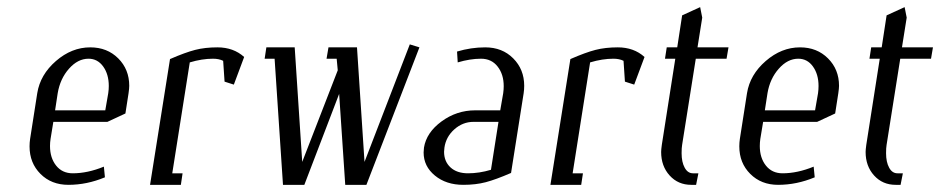

<svg xmlns="http://www.w3.org/2000/svg" viewBox="-20 -516 2624 536"><path d="M62.5 -107.4Q62.5 -117.7 64 -127.9L84 -255.9Q92.3 -307.6 136.2 -345.7Q180.2 -383.8 231.9 -383.8Q279.3 -383.8 310.1 -353Q340.8 -322.3 340.8 -276.4Q340.8 -269.5 338.9 -255.9L330.1 -199.2L279.8 -175.8H128.9L121.1 -127.9Q119.6 -117.7 119.6 -108.4Q119.6 -75.2 136.7 -53.7Q153.8 -32.2 183.1 -32.2Q224.6 -32.2 270 -50.8L272.9 -21Q222.7 0 170.9 0Q123.5 0 93 -30.5Q62.5 -61 62.5 -107.4ZM133.8 -208H273.9L282.2 -255.9Q283.7 -266.1 283.7 -275.9Q283.7 -308.6 268.1 -330.3Q252.4 -352.1 227.1 -352.1Q197.3 -352.1 172.6 -324.2Q147.9 -296.4 141.1 -255.9Z M398.9 0 454.6 -351.1Q497.1 -369.6 524.7 -376.7Q552.2 -383.8 586.9 -383.8Q631.8 -383.8 661.6 -356.9L632.8 -279.8L606.9 -288.1L603 -346.2Q591.3 -352.1 574.7 -352.1Q543.9 -352.1 509.8 -341.8L460.9 -32.2H489.7L484.9 0Z M718.8 -352.1 723.6 -383.8H802.7L823.7 -64L922.9 -319.8L919.9 -352.1H891.6L897 -383.8H976.6L997.6 -64L1124 -392.1L1150.9 -383.8L1002.9 0H943.8L926.8 -253.9L829.6 0H770L746.6 -352.1Z M1162.6 -90.3Q1162.6 -95.2 1163.6 -104Q1170.4 -146 1212.6 -177Q1254.9 -208 1306.6 -208H1376.5L1384.8 -255.9Q1386.2 -266.1 1386.2 -275.4Q1386.2 -308.6 1369.1 -330.3Q1352.1 -352.1 1322.8 -352.1Q1292.5 -352.1 1257.8 -341.8L1255.9 -372.1Q1294.9 -383.8 1334.5 -383.8Q1382.3 -383.8 1412.8 -353Q1443.4 -322.3 1443.4 -276.4Q1443.4 -266.1 1441.9 -255.9L1406.7 -33.2Q1363.8 -14.6 1335.9 -7.3Q1308.1 0 1273.4 0Q1225.6 0 1194.1 -25.9Q1162.6 -51.8 1162.6 -90.3ZM1219.7 -92.3Q1219.7 -65.4 1237.5 -48.8Q1255.4 -32.2 1286.6 -32.2Q1317.9 -32.2 1350.6 -42L1371.6 -175.8H1301.8Q1272 -175.8 1248.5 -155Q1225.1 -134.3 1220.7 -104Q1219.7 -96.2 1219.7 -92.3Z M1516.6 0 1572.3 -351.1Q1614.7 -369.6 1642.3 -376.7Q1669.9 -383.8 1704.6 -383.8Q1749.5 -383.8 1779.3 -356.9L1750.5 -279.8L1724.6 -288.1L1720.7 -346.2Q1709 -352.1 1692.4 -352.1Q1661.6 -352.1 1627.4 -341.8L1578.6 -32.2H1607.4L1602.5 0Z M1825.7 -91.8Q1825.7 -98.1 1827.6 -111.8L1865.2 -352.1H1836.4L1841.3 -383.8H1870.6L1884.3 -473.1L1934.6 -496.1L1940.4 -466.8L1927.2 -383.8H2013.7L2008.3 -352.1H1922.4L1884.3 -111.8Q1882.8 -103.5 1882.8 -88.4Q1882.8 -63.5 1891.4 -47.9Q1899.9 -32.2 1914.6 -32.2H1929.7L1923.3 0H1909.7Q1873 0 1849.4 -26.1Q1825.7 -52.2 1825.7 -91.8Z M2043.9 -107.4Q2043.9 -117.7 2045.4 -127.9L2065.4 -255.9Q2073.7 -307.6 2117.7 -345.7Q2161.6 -383.8 2213.4 -383.8Q2260.7 -383.8 2291.5 -353Q2322.3 -322.3 2322.3 -276.4Q2322.3 -269.5 2320.3 -255.9L2311.5 -199.2L2261.2 -175.8H2110.4L2102.5 -127.9Q2101.1 -117.7 2101.1 -108.4Q2101.1 -75.2 2118.2 -53.7Q2135.3 -32.2 2164.6 -32.2Q2206.1 -32.2 2251.5 -50.8L2254.4 -21Q2204.1 0 2152.3 0Q2105 0 2074.5 -30.5Q2043.9 -61 2043.9 -107.4ZM2115.2 -208H2255.4L2263.7 -255.9Q2265.1 -266.1 2265.1 -275.9Q2265.1 -308.6 2249.5 -330.3Q2233.9 -352.1 2208.5 -352.1Q2178.7 -352.1 2154.1 -324.2Q2129.4 -296.4 2122.6 -255.9Z M2396.5 -91.8Q2396.5 -98.1 2398.4 -111.8L2436 -352.1H2407.2L2412.1 -383.8H2441.4L2455.1 -473.1L2505.4 -496.1L2511.2 -466.8L2498 -383.8H2584.5L2579.1 -352.1H2493.2L2455.1 -111.8Q2453.6 -103.5 2453.6 -88.4Q2453.6 -63.5 2462.2 -47.9Q2470.7 -32.2 2485.4 -32.2H2500.5L2494.1 0H2480.5Q2443.8 0 2420.2 -26.1Q2396.5 -52.2 2396.5 -91.8Z"/></svg>

Font: Gawaa
Style: Italic
Weight: 400
Designer: T. Christopher White
Version: Version 1.0